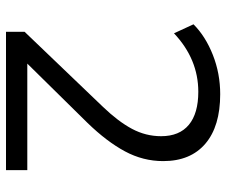

<svg xmlns="http://www.w3.org/2000/svg" viewBox="-77 -677 754 640"><g transform="rotate(90 300.0 -357.0)"><path d="M86 0V-62L336 -323Q385 -374 409.5 -420Q434 -466 434 -517Q434 -578 396 -609.5Q358 -641 286 -641Q177 -641 91 -560L61 -625Q101 -665 163 -689.5Q225 -714 294 -714Q401 -714 459 -664.5Q517 -615 517 -524Q517 -457 484.5 -396.5Q452 -336 390 -272L192 -71H547V0Z"/></g></svg>

Font: Winston
Style: Regular
Weight: 400
Designer: Original fonts by Vernon Adams / Changes by Cristiano Sobral
Foundry: Original fonts by Vernon Adams / Changes by Cristiano Sobral
Version: Version 2.503;July 17, 2020;FontCreator 13.0.0.2655 64-bit